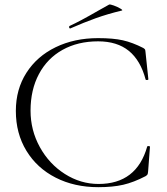

<svg xmlns="http://www.w3.org/2000/svg" viewBox="-20 -802 727 836"><path d="M604 -593Q610 -589 611.5 -586.5Q613 -584 614 -571L626 -457Q626 -454 620.5 -453.5Q615 -453 614 -456Q592 -539 541 -580.5Q490 -622 407 -622Q319 -622 252.5 -585Q186 -548 149.5 -479.5Q113 -411 113 -320Q113 -235 153.5 -161.5Q194 -88 262.5 -44.5Q331 -1 409 -1Q575 -1 621 -164Q621 -166 626 -166Q633 -166 633 -163L625 -57Q624 -45 622 -42Q620 -39 614 -35Q562 -8 516.5 2.5Q471 13 408 13Q304 13 222.5 -28.5Q141 -70 95 -145.5Q49 -221 49 -319Q49 -413 95 -485Q141 -557 222.5 -596.5Q304 -636 407 -636Q473 -636 515 -626.5Q557 -617 604 -593ZM286 -678Q282 -678 281 -682.5Q280 -687 283 -689Q329 -710 405 -754L455 -782Q459 -784 475.5 -778Q492 -772 504.5 -764.5Q517 -757 510 -756Q448 -741 396.5 -722.5Q345 -704 288 -679Z"/></svg>

Font: Cormorant Garamond Light
Style: Regular
Weight: 300
Designer: Christian Thalmann (Catharsis Fonts)
Version: Version 3.000